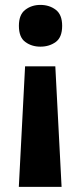

<svg xmlns="http://www.w3.org/2000/svg" viewBox="-20 -576 322 767"><path d="M80.2 -311.1H201L226 170.4H55.2ZM228.3 -472.9Q228.3 -426.9 202.7 -408.3Q177.1 -389.6 141.2 -389.6Q106.6 -389.6 81.1 -408.3Q55.5 -426.9 55.5 -472.9Q55.5 -517.7 81.1 -537Q106.6 -556.4 141.2 -556.4Q177.1 -556.4 202.7 -537Q228.3 -517.7 228.3 -472.9Z"/></svg>

Font: Noto Sans Khmer
Style: Regular
Weight: 400
Designer: Danh Hong and the Monotype Design Team
Foundry: Monotype Imaging Inc.
Version: Version 2.003